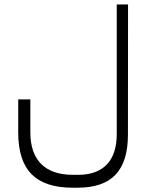

<svg xmlns="http://www.w3.org/2000/svg" viewBox="-20 -642 691 880"><path d="M119.1 -186.5H63.5V-34.7C63.5 137.2 143.6 218.3 313 218.3H335.4C491.7 218.3 566.4 140.6 566.4 -25.4L566.9 -621.6H515.1V-27.3C515.1 93.8 454.1 159.2 338.9 159.2H313C186.5 159.2 119.1 91.3 119.1 -35.2Z"/></svg>

Font: Shabnam Thin
Style: Regular
Weight: 100
Foundry: DejaVu fonts team - Redesigned by Saber Rastikerdar - Based on Vazir font
Version: Version 5.0.1